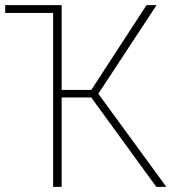

<svg xmlns="http://www.w3.org/2000/svg" viewBox="-28 -727 668 747"><path d="M211.9 -377H327.1L542 -707H581.1L354.5 -362.3L619.1 0H580.1L327.1 -347.7H211.9V0H178.7V-676.8H-7.8V-707H211.9Z"/></svg>

Font: Pretendard GOV Thin
Style: Regular
Weight: 100
Designer: Base glyphs from Inter by Rasmus Andersson; Hangeul glyphs from Noto Sans CJK(Source Han Sans) by Jang Soo-young and Kan
Foundry: Kil Hyung-jin
Version: Version 1.309